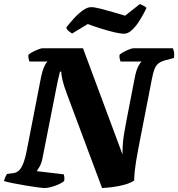

<svg xmlns="http://www.w3.org/2000/svg" viewBox="-31 -947 898 967"><path d="M195 0Q185 0 158.5 -3.5Q132 -7 99 -12.5Q66 -18 36 -24Q6 -30 -11 -35Q-8 -46 -3.5 -56.5Q1 -67 5 -71L36 -75Q51 -77 63 -87Q75 -97 85.5 -122.5Q96 -148 105 -195L176 -560Q183 -593 192.5 -613Q202 -633 209 -637H118Q115 -642 113 -651.5Q111 -661 112 -671Q119 -678 133.5 -685.5Q148 -693 162.5 -698.5Q177 -704 182 -704H387L586 -169Q586 -197 587.5 -218.5Q589 -240 592.5 -264.5Q596 -289 603 -325L648 -557Q655 -593 665.5 -613Q676 -633 683 -637H576Q574 -643 572 -650.5Q570 -658 571 -671Q578 -678 592 -685.5Q606 -693 620.5 -698.5Q635 -704 640 -704H840Q842 -699 845 -687Q848 -675 845 -655L804 -644Q780 -638 767 -627.5Q754 -617 747 -599Q740 -581 734 -549L665 -195Q652 -126 648 -88Q644 -50 645 -38Q626 -25 597 -17Q568 -9 537.5 -5Q507 -1 483 0L306 -474Q290 -516 283.5 -545Q277 -574 278 -586H271Q270 -579 266 -564.5Q262 -550 255 -515L184 -155Q179 -127 169.5 -110Q160 -93 154 -85L290 -69Q292 -64 293 -55Q294 -46 292 -35Q273 -20 242.5 -10Q212 0 195 0ZM593 -777Q577 -777 545 -784.5Q513 -792 476.5 -803.5Q440 -815 411 -826L332 -778Q325 -783 315 -790.5Q305 -798 303 -809Q321 -832 342.5 -855.5Q364 -879 386.5 -895Q409 -911 428 -911Q444 -911 474 -903.5Q504 -896 538 -886Q572 -876 599 -868L674 -927Q679 -923 689 -919.5Q699 -916 707 -907Q693 -878 674.5 -847.5Q656 -817 635 -797Q614 -777 593 -777Z"/></svg>

Font: Texturina Black
Style: Italic
Weight: 900
Italic angle: -11°
Designer: Guillermo Torres Carreño
Foundry: Omnibus-Type
Version: Version 1.002; ttfautohint (v1.8.3)